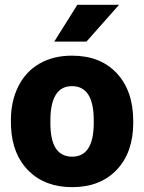

<svg xmlns="http://www.w3.org/2000/svg" viewBox="-20 -770 602 800"><path d="M25.4 -269Q25.4 -348.1 56.2 -409.9Q86.9 -471.7 144.5 -504.9Q202.1 -538.1 279.8 -538.1Q398.4 -538.1 466.8 -464.6Q535.2 -391.1 535.2 -264.6V-258.8Q535.2 -135.3 466.6 -62.7Q397.9 9.8 280.8 9.8Q168 9.8 99.6 -57.9Q31.2 -125.5 25.9 -241.2ZM189.9 -258.8Q189.9 -185.5 212.9 -151.4Q235.8 -117.2 280.8 -117.2Q368.7 -117.2 370.6 -252.4V-269Q370.6 -411.1 279.8 -411.1Q197.3 -411.1 190.4 -288.6ZM302.2 -750H476.1L340.3 -596.7H206.1Z"/></svg>

Font: Sadagaat-English
Style: Regular
Weight: 900
Designer: Ahmed alsheikh
Foundry: Ahmed alsheikh Design
Version: Version 2.137;January 17, 2018;FontCreator 11.0.0.2408 64-bi